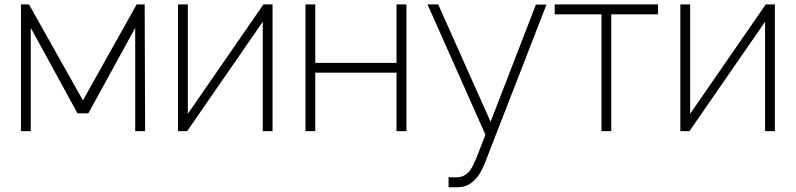

<svg xmlns="http://www.w3.org/2000/svg" viewBox="-20 -582 3532 852"><path d="M622 -562.5 624 0H580V-458.5L372 -79H324L116.5 -458.5V0H73V-562.5H108.5L348 -136.5L586.5 -562.5Z M1189.5 0H1146V-485.5L810.5 0H770V-562.5H813.5V-77L1149 -562.5H1189.5Z M1783.5 -562.5V0H1739.5V-259.5H1379V0H1335.5V-562.5H1379V-303H1739.5V-562.5Z M2405 -561.5 2137 128Q2121.5 169 2105.5 193.2Q2089.5 217.5 2068.5 231.5Q2050.5 244 2030.5 247Q2013 250 1970.5 249V204Q1976 204.5 1982.5 204.8Q1989 205 1997.5 205Q2015.5 205 2027 202Q2038.5 199 2051 189.5Q2068.5 175.5 2082 146Q2089 131.5 2102 99Q2115 66.5 2134 15.5L1877 -562.5H1924.5L2157 -41.5L2358 -561.5Z M2900 -518.5H2692.5V0H2649V-518.5H2441.5V-562.5H2900Z M3418.5 0H3375V-485.5L3039.5 0H2999V-562.5H3042.5V-77L3378 -562.5H3418.5Z"/></svg>

Font: Russisch Sans ExtraLight
Style: Regular
Weight: 200
Width: 4
Designer: Michael Sharanda (font) & Cristiano Sobral (main changes)
Foundry: Michael Sharanda
Version: Version 2.00;September 8, 2020;FontCreator 13.0.0.2681 64-bi